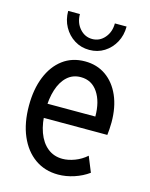

<svg xmlns="http://www.w3.org/2000/svg" viewBox="-113 -815 702 896"><g transform="rotate(15 237.5 -367.0)"><path d="M254.9 7.8Q190.4 7.8 142.3 -26.4Q94.2 -60.5 67.6 -122.6Q41 -184.6 41 -268.6Q41 -347.7 65.2 -407.7Q89.4 -467.8 134.3 -501.5Q179.2 -535.2 241.2 -535.2Q299.3 -535.2 342.5 -504.9Q385.7 -474.6 409.7 -419.9Q433.6 -365.2 433.6 -292Q433.6 -274.4 432.4 -259Q431.2 -243.7 429.7 -230.5H103.5V-298.8H353.5Q353.5 -370.6 323.7 -414.8Q293.9 -459 241.2 -459Q202.6 -459 175.8 -434.6Q148.9 -410.2 135 -366.7Q121.1 -323.2 121.1 -265.6Q121.1 -205.6 137.2 -161.4Q153.3 -117.2 183.6 -92.8Q213.9 -68.4 255.9 -68.4Q283.2 -68.4 314.5 -80.1Q345.7 -91.8 371.1 -114.3L401.4 -40Q370.6 -17.6 331.8 -4.9Q293 7.8 254.9 7.8ZM245.1 -591.8Q205.1 -591.8 173.1 -611.8Q141.1 -631.8 122.3 -665.8Q103.5 -699.7 103.5 -742.2H160.2Q160.2 -700.7 184.8 -672.6Q209.5 -644.5 245.1 -644.5Q280.8 -644.5 304.9 -672.6Q329.1 -700.7 329.1 -742.2H385.7Q385.7 -699.7 367.2 -665.8Q348.6 -631.8 316.9 -611.8Q285.2 -591.8 245.1 -591.8Z"/></g></svg>

Font: Reddit Sans Condensed
Style: Regular
Weight: 400
Designer: Stephen Hutchings
Foundry: Reddit
Version: Version 1.014